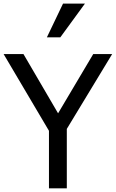

<svg xmlns="http://www.w3.org/2000/svg" viewBox="-25 -1020 628 1040"><path d="M316.4 -1000.5 229 -817.9H301.8L435.1 -1000.5ZM480 -727.1 289.6 -406.2 102.1 -727.1H-5.4L240.2 -311.5V0H336.9V-321.8L582.5 -727.1Z"/></svg>

Font: SG Kara Light
Style: Regular
Weight: 400
Designer: Damoon Khanjanzadeh
Version: Version 1.000